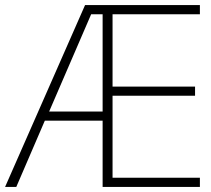

<svg xmlns="http://www.w3.org/2000/svg" viewBox="-21 -734 828 754"><path d="M764 0H382V-260H155L43 0H-1L313 -714H764V-678H421V-394H745V-358H421V-36H764ZM172 -296H382V-678H337Z"/></svg>

Font: Noto Sans Hebrew ExtraLight
Style: Regular
Weight: 250
Designer: Monotype Design Team
Foundry: Monotype Imaging Inc.
Version: Version 2.003